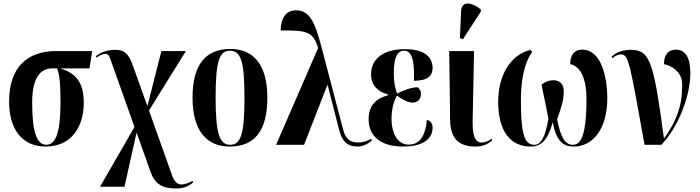

<svg xmlns="http://www.w3.org/2000/svg" viewBox="-20 -828 4001 1098"><path d="M241 10C392 10 459 -107 459 -240C459 -344 424 -408 324 -437H492L507 -536H301C137 -536 32 -444 32 -248C32 -89 106 10 241 10ZM245 0C190 0 164 -73 164 -242C164 -387 213 -437 279 -437H306C321 -405 326 -343 326 -238C326 -70 298 0 245 0Z M987 250C1019 250 1051 244 1085 215L1080 206C1069 216 1035 227 1019 227C997 227 978 215 963 172L832 -196L1043 -536H903L823 -221L737 -461C715 -522 689 -543 640 -543C604 -543 565 -535 528 -507L532 -499C556 -516 573 -520 581 -520C600 -520 605 -508 613 -485L749 -102L552 240H692L761 -70L841 155C866 225 909 250 987 250Z M1294 10C1436 10 1509 -80 1509 -269C1509 -456 1431 -548 1297 -548C1154 -548 1081 -456 1081 -269C1081 -81 1161 10 1294 10ZM1296 0C1236 0 1213 -63 1213 -269C1213 -476 1234 -538 1295 -538C1358 -538 1378 -476 1378 -269C1378 -63 1358 0 1296 0Z M1559 0H1719L1853 -344L1920 -83C1936 -22 1964 10 2026 10C2054 10 2087 -5 2107 -26L2102 -34C2084 -23 2058 -13 2027 -13C1980 -13 1956 -35 1942 -88L1818 -561C1781 -702 1750 -769 1673 -769C1599 -769 1586 -699 1585 -654C1727 -654 1772 -651 1799 -553Z M2285 10C2425 10 2454 -55 2454 -96C2454 -116 2447 -137 2421 -142C2411 -32 2368 -1 2317 -1C2244 -1 2219 -83 2219 -144C2219 -214 2236 -260 2251 -281C2283 -257 2315 -241 2341 -241C2370 -241 2387 -263 2387 -290C2387 -313 2377 -323 2368 -329C2334 -329 2290 -313 2251 -293C2241 -318 2232 -355 2232 -406C2232 -504 2254 -538 2291 -538C2330 -538 2352 -497 2347 -366C2427 -366 2454 -396 2454 -440C2454 -490 2421 -547 2296 -547C2174 -547 2102 -493 2102 -402C2102 -342 2138 -305 2198 -288V-283C2133 -266 2088 -226 2088 -146C2088 -52 2154 10 2285 10Z M2627 -603 2730 -762V-774C2676 -818 2620 -823 2617 -766L2610 -611ZM2699 10C2746 10 2772 -6 2796 -26L2791 -34C2770 -20 2756 -13 2734 -13C2689 -13 2682 -71 2683 -137L2691 -536H2549L2554 -145C2555 -30 2609 10 2699 10Z M3014 10C3074 10 3112 -24 3141 -129C3159 -33 3192 10 3261 10C3374 10 3453 -95 3453 -266C3453 -386 3419 -544 3310 -544C3272 -544 3241 -523 3241 -461C3306 -449 3334 -364 3334 -264C3334 -39 3297 0 3256 0C3214 0 3187 -37 3166 -146C3191 -216 3204 -255 3204 -307C3204 -346 3182 -369 3146 -369C3115 -369 3094 -357 3077 -344C3083 -305 3098 -251 3116 -149C3098 -36 3070 0 3036 0C2976 0 2959 -70 2959 -256C2959 -360 2975 -465 3024 -531L3014 -543C2895 -514 2829 -392 2829 -246C2829 -75 2901 10 3014 10Z M3666 0H3762C3855 -95 3928 -275 3928 -409C3928 -496 3901 -544 3845 -544C3809 -544 3777 -523 3777 -461C3819 -454 3881 -418 3881 -346C3881 -270 3876 -172 3777 -36C3720 -460 3700 -543 3590 -543C3553 -543 3509 -535 3477 -503L3484 -496C3502 -512 3517 -517 3530 -517C3576 -517 3581 -470 3666 0Z"/></svg>

Font: Noto Serif Display ExtraCondensed
Style: Bold
Weight: 700
Width: 2
Designer: Monotype Design Team
Foundry: Monotype Imaging Inc.
Version: Version 2.009